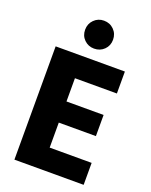

<svg xmlns="http://www.w3.org/2000/svg" viewBox="-170 -1029 880 1118"><g transform="rotate(20 270.0 -469.5)"><path d="M491 -566H231V-422H461V-291H231V-136H491V0H62V-702H491ZM276 -766Q240 -766 215 -790.5Q190 -815 190 -852Q190 -889 215 -914Q240 -939 276 -939Q313 -939 338 -914Q363 -889 363 -852Q363 -815 338 -790.5Q313 -766 276 -766Z"/></g></svg>

Font: Parkinsans
Style: Bold
Weight: 700
Designer: Red Stone, Indian Type Foundry
Foundry: Indian Type Foundry
Version: Version 1.000